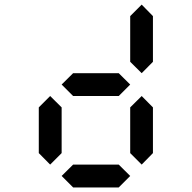

<svg xmlns="http://www.w3.org/2000/svg" viewBox="-20 -821 840 841"><path d="M199.7 -100.1 149.9 -150.4V-350.6L199.7 -400.4L250 -350.6V-150.4ZM600.6 -100.1 550.3 -150.4V-350.6L600.6 -400.4L649.9 -350.6V-150.4ZM600.6 -500.5 550.3 -550.3V-750.5L600.6 -800.8L649.9 -750.5V-550.3ZM500 -400.4H300.3L250 -450.7L300.3 -500.5H500L550.3 -450.7ZM500 0H300.3L250 -50.3L300.3 -100.1H500L550.3 -50.3Z"/></svg>

Font: E1234
Style: Regular
Weight: 400
Designer: GGBot
Version: Version 1.00;September 7, 2020